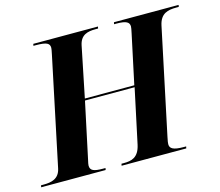

<svg xmlns="http://www.w3.org/2000/svg" viewBox="-129 -845 1117 975"><g transform="rotate(-15 429.0 -357.0)"><path d="M-28 0H311L313 -10H300C251 -10 233 -18 233 -44C233 -49 235 -60 238 -72L301 -368H562L501 -82C487 -18 450 -10 410 -10H397L395 0H735L737 -10H724C668 -10 652 -22 652 -44C652 -49 653 -60 658 -82L775 -636C788 -696 827 -704 871 -704H884L886 -714H546L544 -704H557C609 -704 624 -693 624 -671C624 -666 622 -654 618 -636L563 -378H303L357 -643C368 -696 405 -704 447 -704H460L462 -714H122L120 -704H133C191 -704 205 -694 205 -671C205 -667 203 -654 199 -636L80 -70C69 -18 29 -10 -13 -10H-26Z"/></g></svg>

Font: Noto Serif Display
Style: Bold Italic
Weight: 700
Italic angle: -12°
Designer: Monotype Design Team
Foundry: Monotype Imaging Inc.
Version: Version 2.009